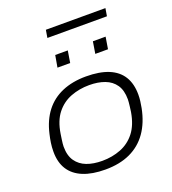

<svg xmlns="http://www.w3.org/2000/svg" viewBox="-156 -991 1005 1121"><g transform="rotate(-20 346.0 -431.0)"><path d="M307 12Q225 12 169 -11Q113 -34 84.5 -78.5Q56 -123 56 -189Q56 -218 60 -244.5Q64 -271 70 -296Q88 -375 129.5 -429Q171 -483 235.5 -510.5Q300 -538 384 -538Q468 -538 524 -515Q580 -492 608 -446.5Q636 -401 636 -334Q636 -314 633.5 -294Q631 -274 627 -253Q610 -167 568.5 -108Q527 -49 461.5 -18.5Q396 12 307 12ZM307 -42Q369 -42 422.5 -63Q476 -84 512 -130Q548 -176 561 -253Q564 -274 565.5 -287.5Q567 -301 568 -311Q569 -321 569 -329Q569 -385 545.5 -419Q522 -453 480.5 -468.5Q439 -484 385 -484Q323 -484 269.5 -463.5Q216 -443 179.5 -397Q143 -351 131 -273Q128 -253 126 -239Q124 -225 123 -215Q122 -205 122 -197Q122 -141 146 -107Q170 -73 211 -57.5Q252 -42 307 -42ZM246 -643 259 -717H337L325 -643ZM481 -643 493 -717H572L560 -643ZM250 -826 258 -874H628L620 -826Z"/></g></svg>

Font: Archivo Expanded ExtraLight
Style: Italic
Weight: 250
Width: 7
Italic angle: -10°
Designer: Hector Gatti
Foundry: Omnibus-Type
Version: Version 2.001